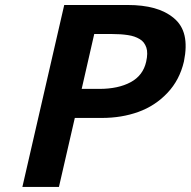

<svg xmlns="http://www.w3.org/2000/svg" viewBox="-20 -741 757 762"><path d="M710 -497.1Q692.9 -423.3 644.3 -372.1Q595.7 -320.8 529.3 -296.9Q462.9 -272.9 383.8 -272.9H276.9L213.9 1H68.8L234.9 -721.2H486.8Q546.4 -721.2 591.8 -708.7Q637.2 -696.3 669.9 -669.2Q702.6 -642.1 712.4 -599.6Q722.2 -557.1 710 -497.1ZM560.1 -496.1Q564 -513.2 564.2 -527.3Q564.5 -541.5 560.8 -552.2Q557.1 -563 550.8 -571.5Q544.4 -580.1 534.4 -585.9Q524.4 -591.8 513.2 -595.7Q502 -599.6 487.1 -601.8Q472.2 -604 457.3 -605Q442.4 -606 423.8 -606H354L304.2 -388.2H374Q449.2 -388.2 498.5 -414.8Q547.9 -441.4 560.1 -496.1Z"/></svg>

Font: Perun
Style: Bold Italic
Weight: 700
Italic angle: -12°
Foundry: Copyright (c) Stefan Peev, Context Ltd, 2016
Version: Version 001.000